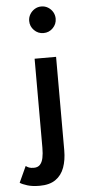

<svg xmlns="http://www.w3.org/2000/svg" viewBox="-120 -699 427 953"><g transform="rotate(-5 94.0 -223.0)"><path d="M38.5 220Q1.5 220 -23 212.2Q-47.5 204.5 -59.5 196.5L-22.5 116Q-15.5 121.5 -6.8 125Q2 128.5 17.5 128.5Q37 128.5 48 116.8Q59 105 63.5 83.8Q68 62.5 68 33V-410.5H175V55Q175 103.5 161.5 140.8Q148 178 118 199Q88 220 38.5 220ZM123.5 -533.5Q96 -533.5 76.8 -553Q57.5 -572.5 57.5 -599.5Q57.5 -617.5 66.5 -632.5Q75.5 -647.5 90.5 -656.8Q105.5 -666 123.5 -666Q142 -666 157 -656.8Q172 -647.5 180.8 -632.5Q189.5 -617.5 189.5 -599.5Q189.5 -572.5 170.2 -553Q151 -533.5 123.5 -533.5Z"/></g></svg>

Font: League Spartan Medium
Style: Regular
Weight: 500
Foundry: The League of Moveable Type
Version: Version 2.002